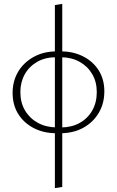

<svg xmlns="http://www.w3.org/2000/svg" viewBox="-20 -681 604 990"><path d="M263 289V-655L301 -661V283ZM271 6Q206 6 155 -20Q104 -46 74.5 -92.5Q45 -139 45 -202Q45 -263 73.5 -311Q102 -359 153.5 -387.5Q205 -416 271 -416V-386Q213 -386 171.5 -362Q130 -338 107.5 -297.5Q85 -257 85 -206Q85 -152 109 -111.5Q133 -71 174.5 -48Q216 -25 271 -24ZM295 6V-24Q349 -24 390.5 -47Q432 -70 455.5 -111Q479 -152 479 -206Q479 -259 455.5 -299Q432 -339 391 -362Q350 -385 295 -386V-416Q358 -416 409 -390Q460 -364 489 -318Q518 -272 518 -210Q518 -148 489.5 -99.5Q461 -51 411 -23Q361 5 295 6Z"/></svg>

Font: Ysabeau ExtraLight
Style: Regular
Weight: 250
Designer: Christian Thalmann (Catharsis Fonts)
Version: Version 2.002